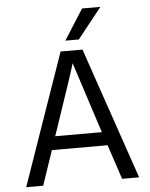

<svg xmlns="http://www.w3.org/2000/svg" viewBox="-59 -931 766 979"><g transform="rotate(-5 324.0 -441.5)"><path d="M218 -284 205 -246H444L431 -285L326 -609Q314 -566 218 -284ZM122 0H35L270 -674H382L613 0H526L467 -177H182ZM368 -727H299L398 -883H492Z"/></g></svg>

Font: Hind Siliguri
Style: Regular
Weight: 400
Designer: Jyotish Sonowal
Foundry: Indian Type Foundry
Version: Version 1.001;PS 1.0;hotconv 1.0.86;makeotf.lib2.5.63406; tt